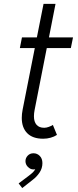

<svg xmlns="http://www.w3.org/2000/svg" viewBox="-20 -707 399 986"><path d="M91.8 -101.6Q91.8 -121.6 96.2 -144L158.7 -460H82L92.8 -515.1H169.4L203.6 -687H265.1L231.4 -515.1H355L343.8 -460H220.2L157.7 -142.1Q154.3 -125.5 154.3 -109.9Q154.3 -81.5 167.7 -66.2Q181.2 -50.8 207 -50.8Q217.8 -50.8 230 -55.2Q242.2 -59.6 251.5 -65.4L272.5 -14.2Q258.3 -4.9 240 0.2Q221.7 5.4 201.7 5.4Q147.9 5.4 119.9 -22.9Q91.8 -51.3 91.8 -101.6ZM75.7 234.9 127 196.3Q140.6 186 148.7 178.2Q156.7 170.4 161.1 161.6Q157.7 163.1 151.4 163.1Q136.2 163.1 123.5 150.4Q110.8 137.7 110.8 120.6Q110.8 104.5 122.3 92.3Q133.8 80.1 151.9 80.1Q170.9 80.1 184.3 93.8Q197.8 107.4 197.8 130.9Q197.8 157.2 183.1 179.2Q168.5 201.2 147.5 216.8L94.2 258.8Z"/></svg>

Font: Reddit Sans Vanilla Light
Style: Italic
Weight: 300
Italic angle: -11.25°
Designer: Stephen Hutchings
Version: Version 1.013